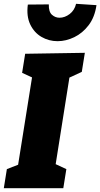

<svg xmlns="http://www.w3.org/2000/svg" viewBox="-32 -987 526 1007"><path d="M397 -610 332 -580 260 -126 316 -100 300 0H-12L4 -100L63 -123L136 -581L84 -605L100 -705L413 -710ZM270 -771Q224 -771 185.5 -793.5Q147 -816 126.5 -859Q106 -902 114 -963L224 -964Q223 -925 240.5 -909.5Q258 -894 280 -894Q308 -894 333.5 -913.5Q359 -933 367 -967L474 -960Q465 -897 433 -855Q401 -813 357.5 -792Q314 -771 270 -771Z"/></svg>

Font: Bitter Black
Style: Italic
Weight: 900
Italic angle: -9°
Designer: Sol Matas, and Bitter project Authors
Foundry: Sol Matas
Version: Version 2.001